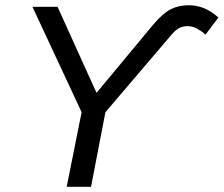

<svg xmlns="http://www.w3.org/2000/svg" viewBox="-20 -714 855 734"><path d="M702 -694Q763 -694 815 -647L766 -582Q750 -595 733.5 -604.5Q717 -614 696 -614Q678 -614 663.5 -606Q649 -598 632 -577L383 -285L328 0H235L292 -285L104 -688H200L349 -359L565 -619Q602 -663 632.5 -678.5Q663 -694 702 -694Z"/></svg>

Font: Libra Sans Modern
Style: Italic
Weight: 400
Italic angle: -12°
Foundry: Stefan Peev, Context Ltd
Version: Version 1.000